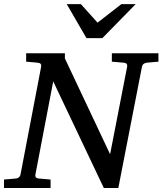

<svg xmlns="http://www.w3.org/2000/svg" viewBox="-34 -936 809 956"><path d="M698.2 -624Q688.5 -623 681.9 -618.4Q675.3 -613.8 672.9 -604L555.2 0H482.9L231 -530.8L142.1 -65.9Q140.6 -58.6 144.5 -53.2Q148.4 -47.9 162.1 -46.9L217.8 -42V0H-14.2V-42L43 -46.9Q63.5 -48.3 67.9 -65.9L170.9 -604Q172.4 -612.3 168.5 -617.7Q164.6 -623 151.9 -624L96.2 -628.9V-670.9H289.1V-645L514.2 -168L599.1 -604Q600.6 -612.3 596.7 -617.7Q592.8 -623 580.1 -624L522.9 -628.9V-670.9H754.9V-628.9ZM475.6 -746.1H396.5L298.3 -915.5H368.7L451.7 -823.2L570.3 -915.5H641.6Z"/></svg>

Font: Charis SIL Eur
Style: Italic
Weight: 400
Italic angle: -11°
Foundry: SIL International
Version: Version 5.000